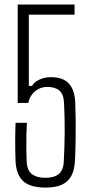

<svg xmlns="http://www.w3.org/2000/svg" viewBox="-20 -820 394 846"><path d="M182 6.5Q112.5 6.5 81.8 -22.2Q51 -51 48.5 -111Q47 -157.5 47 -197Q47 -236.5 48.5 -279H98.5Q97 -255.5 96.2 -224.2Q95.5 -193 96 -162Q96.5 -131 97.5 -109.5Q99.5 -68.5 121 -52.5Q142.5 -36.5 180 -36.5Q218.5 -36.5 239 -53.2Q259.5 -70 261 -108.5Q264.5 -169 265 -238.2Q265.5 -307.5 262 -368Q260.5 -404.5 241.8 -420.8Q223 -437 188.5 -437Q164.5 -437 146 -425.8Q127.5 -414.5 117 -398Q106.5 -381.5 105.5 -366.5H58V-800H308.5V-755.5H107V-441.5H121.5Q129.5 -458 153 -469Q176.5 -480 203.5 -480Q258 -480 283.5 -451.8Q309 -423.5 311.5 -369.5Q313 -336.5 313.5 -292.8Q314 -249 313.2 -202.2Q312.5 -155.5 310.5 -114Q308.5 -71 294 -44.5Q279.5 -18 251.8 -5.8Q224 6.5 182 6.5Z"/></svg>

Font: Big Shoulders Text ExtraLight
Style: Regular
Weight: 250
Version: Version 2.002